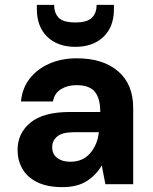

<svg xmlns="http://www.w3.org/2000/svg" viewBox="-20 -755 626 787"><path d="M236 12Q173 12 132 -8.5Q91 -29 71.5 -63.5Q52 -98 52 -140Q52 -209 105 -252.5Q158 -296 267 -296H391Q391 -352 368.5 -379Q346 -406 294 -406Q257 -406 230 -389.5Q203 -373 197 -339H66Q71 -393 101.5 -432.5Q132 -472 182 -494Q232 -516 295 -516Q402 -516 464 -463Q526 -410 526 -312V0H412L397 -77Q375 -38 336 -13Q297 12 236 12ZM268 -92Q320 -92 350 -127.5Q380 -163 385 -212V-213H282Q236 -213 215 -196Q194 -179 194 -152Q194 -123 214.5 -107.5Q235 -92 268 -92ZM289 -563Q216 -563 173.5 -604.5Q131 -646 131 -718V-735H202Q202 -701 221 -682Q240 -663 289 -663Q337 -663 356.5 -682Q376 -701 376 -735H447V-717Q447 -645 404 -604Q361 -563 289 -563Z"/></svg>

Font: DM Sans
Style: Bold
Weight: 700
Designer: Colophon Foundry, Jonny Pinhorn
Foundry: Colophon Foundry
Version: Version 4.004; ttfautohint (v1.8.4.7-5d5b)